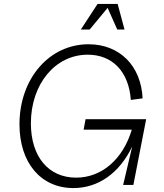

<svg xmlns="http://www.w3.org/2000/svg" viewBox="-20 -940 836 976"><path d="M353 16C480 16 587 -60 652 -195L606 0H658L723 -334H415L405 -281H650C605 -130 497 -37 367 -37C226 -37 137 -144 137 -313C137 -513 261 -662 426 -662C552 -662 635 -575 645 -432L705 -440C697 -606 588 -715 430 -715C230 -715 79 -540 79 -308C79 -112 188 16 353 16ZM391 -790H436L527 -900L576 -790H613L578 -920H476Z"/></svg>

Font: Uncut Sans Light Italic
Style: Regular
Weight: 300
Italic angle: -11°
Designer: Kasper Nordkvist
Foundry: UNCUT.wtf
Version: Version 1.304;Glyphs 3.2 (3246)